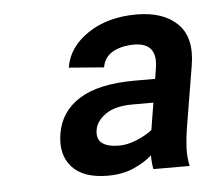

<svg xmlns="http://www.w3.org/2000/svg" viewBox="-38 -763 536 466"><g transform="rotate(-5 230.5 -530.0)"><path d="M315.4 -377.9Q297.4 -361.8 270.3 -349.9Q243.2 -337.9 207 -337.9Q147.5 -337.9 120.1 -368.4Q92.8 -398.9 101.1 -449.2Q109.9 -503.4 157.2 -532.7Q204.6 -562 291 -562H341.8L345.7 -586.9Q356.4 -648.9 297.9 -649.4Q265.1 -648.9 244.9 -636.7Q224.6 -624.5 220.7 -600.6L135.3 -607.4Q143.1 -656.7 191.4 -689.2Q239.7 -721.7 310.1 -721.7Q375.5 -721.7 409.9 -687.7Q444.3 -653.8 433.1 -586.9L407.7 -433.6Q404.3 -412.1 403.1 -389.6Q401.9 -367.2 406.7 -344.2H318.4Q315.4 -360.4 315.4 -377.9ZM332.5 -504.9H281.7Q238.8 -504.9 215.8 -488.5Q192.9 -472.2 189.5 -451.2Q182.1 -408.7 240.7 -408.2Q260.7 -408.2 283.4 -417.5Q306.2 -426.8 321.8 -439Z"/></g></svg>

Font: Inter Display
Style: Bold Italic
Weight: 700
Italic angle: -9.39999°
Designer: Rasmus Andersson
Foundry: rsms
Version: Version 4.000;git-a52131595